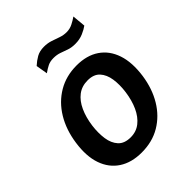

<svg xmlns="http://www.w3.org/2000/svg" viewBox="-202 -829 957 957"><g transform="rotate(-45 277.0 -350.0)"><path d="M239 10Q168 10 119.5 -21.8Q71 -53.5 50.2 -113Q29.5 -172.5 41.5 -256Q53 -337 90 -398Q127 -459 184.8 -493Q242.5 -527 316 -527Q387.5 -527 435.5 -494.5Q483.5 -462 503.8 -401.5Q524 -341 512 -256Q500.5 -177.5 464.5 -117.8Q428.5 -58 371.5 -24Q314.5 10 239 10ZM254 -82.5Q293.5 -82.5 322.5 -105.5Q351.5 -128.5 369.8 -168.5Q388 -208.5 395 -259.5Q401.5 -307 395.5 -347Q389.5 -387 367.5 -411.2Q345.5 -435.5 302.5 -435.5Q261.5 -435.5 232.2 -413.2Q203 -391 184.8 -351.2Q166.5 -311.5 159.5 -259.5Q153.5 -212.5 159.2 -172.2Q165 -132 187.5 -107.2Q210 -82.5 254 -82.5ZM184 -604 173.5 -665.5Q193 -683.5 214.8 -695.8Q236.5 -708 267 -708Q292.5 -708 314.2 -700.8Q336 -693.5 356.5 -686.2Q377 -679 398.5 -679Q421.5 -679 441.2 -689Q461 -699 477.5 -710.5L484 -640Q468.5 -628.5 443.8 -617.8Q419 -607 387.5 -607Q361.5 -607 341.8 -614Q322 -621 303 -627.8Q284 -634.5 261 -634.5Q237 -634.5 220.2 -626.2Q203.5 -618 184 -604Z"/></g></svg>

Font: Public Sans Thin SemiBold
Style: Italic
Weight: 600
Italic angle: -8°
Version: Version 2.001